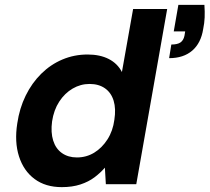

<svg xmlns="http://www.w3.org/2000/svg" viewBox="-20 -757 861 789"><path d="M234 12Q167 12 122 -21.5Q77 -55 58 -114.5Q39 -174 51 -250Q60 -312 85.5 -364Q111 -416 149.5 -454Q188 -492 236.5 -512.5Q285 -533 340 -533Q391 -533 427 -514.5Q463 -496 481 -461L527 -720H667L540 0H415L411 -68Q393 -47 368.5 -28.5Q344 -10 310.5 1Q277 12 234 12ZM296 -110Q335 -110 367 -129.5Q399 -149 421.5 -184Q444 -219 450 -265Q457 -310 447 -343Q437 -376 411.5 -394Q386 -412 348 -412Q311 -412 278.5 -393Q246 -374 223.5 -339.5Q201 -305 194 -258Q188 -213 198.5 -179.5Q209 -146 234.5 -128Q260 -110 296 -110ZM675 -518 684 -574Q709 -574 721.5 -582.5Q734 -591 738 -610L741 -628H694L713 -737H820Q822 -708 821 -685Q820 -662 815 -638Q806 -580 770 -549Q734 -518 675 -518Z"/></svg>

Font: DM Sans 10pt ExtraBold
Style: Italic
Weight: 800
Italic angle: -10°
Version: Version 4.004;gftools[0.9.30]